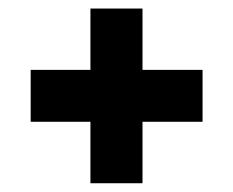

<svg xmlns="http://www.w3.org/2000/svg" viewBox="-20 -489 532 438"><path d="M186.3 -71V-211.2H50V-329.6H186.3V-469.5H305.1V-329.6H442.1V-211.2H305.1V-71Z"/></svg>

Font: Alumni Sans SC Thin
Style: Regular
Weight: 100
Designer: Robert E. Leuschke
Foundry: Robert E. Leuschke
Version: Version 1.018